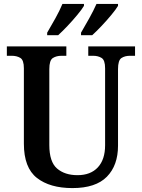

<svg xmlns="http://www.w3.org/2000/svg" viewBox="-20 -951 725 981"><path d="M350 10Q235 10 168.5 -42Q102 -94 102 -217V-602Q102 -644 84 -655Q66 -666 40 -666H15V-714H319V-666H294Q268 -666 250 -654.5Q232 -643 232 -598V-210Q232 -124 271.5 -90Q311 -56 376 -56Q443 -56 480 -96Q517 -136 517 -209V-602Q517 -644 499 -655Q481 -666 456 -666H431V-714H670V-666H644Q618 -666 600.5 -654.5Q583 -643 583 -598V-207Q583 -106 526 -48Q469 10 350 10ZM394 -784Q414 -818 436 -857.5Q458 -897 473 -931H583V-921Q573 -904 549.5 -875.5Q526 -847 499 -818.5Q472 -790 451 -771H394ZM221 -784Q241 -818 263 -857.5Q285 -897 299 -931H409V-921Q399 -904 375.5 -875.5Q352 -847 325 -818.5Q298 -790 277 -771H221Z"/></svg>

Font: Noto Serif Bengali SemiCondensed SemiBold
Style: Regular
Weight: 600
Width: 4
Designer: Juan Bruce, Universal Thirst, Indian Type Foundry and the Monotype Design Team.
Foundry: Monotype Imaging Inc.
Version: Version 2.003; ttfautohint (v1.8.4.7-5d5b)